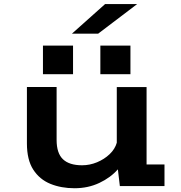

<svg xmlns="http://www.w3.org/2000/svg" viewBox="-20 -940 915 970"><path d="M356.5 11Q289 11 234.5 -11.2Q180 -33.5 148 -83Q116 -132.5 116 -215.5V-500.5H266V-233Q266 -166 298 -135.5Q330 -105 394.5 -105Q433.5 -105 470.2 -120.2Q507 -135.5 534 -161.2Q561 -187 570 -219V-500H720.5V-109H811V0H585.5L575.5 -84.5Q538.5 -42.5 481.8 -15.8Q425 11 356.5 11ZM197 -709.5H349V-565H197ZM487 -709.5H639V-565H487ZM476 -770H343.5L511 -919.5H673Z"/></svg>

Font: Trispace SemiExpanded SemiBold
Style: Regular
Weight: 600
Width: 6
Designer: Tyler Finck
Foundry: Etcetera Type Company
Version: Version 1.210; ttfautohint (v1.8.3)